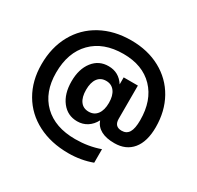

<svg xmlns="http://www.w3.org/2000/svg" viewBox="-173 -891 1262 1230"><g transform="rotate(30 458.0 -276.0)"><path d="M643.1 -460V-213.9Q643.1 -157.2 696.8 -157.2Q732.9 -157.2 750 -185.3Q767.1 -213.4 767.1 -274.9Q767.1 -421.4 686 -505.6Q605 -589.8 462.9 -589.8Q315.9 -589.8 231.9 -504.6Q147.9 -419.4 147.9 -270Q147.9 -125.5 232.4 -43.7Q316.9 38.1 465.8 38.1Q563 38.1 647.9 7.8V107.9Q565.9 138.2 473.1 138.2Q344.2 138.2 246.1 87.6Q147.9 37.1 94 -55.7Q40 -148.4 40 -270Q40 -394.5 92.5 -489.7Q145 -585 241.2 -637.5Q337.4 -689.9 462.9 -689.9Q585.4 -689.9 679.4 -638.7Q773.4 -587.4 824.7 -495.8Q876 -404.3 876 -286.1Q876 -179.7 828.9 -122.3Q781.7 -64.9 696.8 -64.9Q636.2 -64.5 597.7 -85.2Q559.1 -106 544.9 -146Q525.4 -108.4 493.2 -87.6Q460.9 -66.9 419.9 -66.9Q348.6 -66.9 304.9 -123Q261.2 -179.2 261.2 -271Q261.2 -362.8 304.9 -418.7Q348.6 -474.6 419.9 -474.1Q496.1 -474.1 538.1 -408.2V-460ZM453.1 -157.2Q493.2 -157.2 515.6 -187.3Q538.1 -217.3 538.1 -271Q538.1 -324.7 515.6 -354.7Q493.2 -384.8 453.1 -384.8Q412.6 -384.8 390.9 -355Q369.1 -325.2 369.1 -271Q369.1 -216.8 390.9 -187Q412.6 -157.2 453.1 -157.2Z"/></g></svg>

Font: Overused Grotesk SemiBold
Style: Regular
Weight: 600
Version: Version 0.002